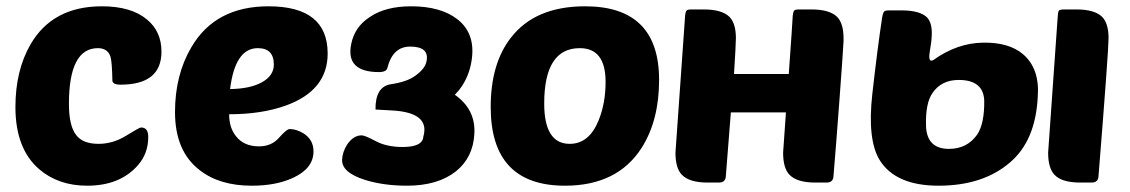

<svg xmlns="http://www.w3.org/2000/svg" viewBox="-20 -580 3591 610"><path d="M381 -149Q423 -175 428 -175Q451 -175 451 -145Q451 -93 419 -56Q362 10 257 10Q166 10 105 -42Q29 -107 29 -240Q29 -356 77 -439Q147 -560 304 -560Q397 -560 447 -518Q493 -480 493 -416Q493 -311 363 -311Q337 -311 337 -325Q336 -383 331 -400Q322 -427 291 -427Q199 -427 199 -250Q199 -180 222 -151Q243 -123 293 -123Q339 -123 381 -149Z M615 -39Q536 -99 536 -224Q536 -342 588 -430Q664 -560 833 -560Q1021 -560 1021 -410Q1021 -293 889 -245Q812 -217 708 -217Q708 -174 730 -147Q755 -115 803 -115Q843 -115 867 -143Q891 -170 900 -170Q921 -170 943 -157Q976 -137 976 -99Q976 -45 911 -15Q857 10 780 10Q678 10 615 -39ZM711 -297Q774 -298 811 -318Q850 -339 850 -375Q850 -427 799 -427Q727 -427 711 -297Z M1437 -292Q1466 -328 1476 -375Q1496 -470 1433 -519Q1380 -560 1286 -560Q1205 -560 1155 -526Q1107 -495 1096 -441Q1077 -351 1184 -351Q1208 -351 1211 -365Q1228 -432 1283 -432Q1345 -432 1335 -385Q1331 -362 1299 -339Q1273 -320 1222.5 -312.5Q1172 -305 1173 -232L1227 -229Q1347 -222 1325 -146Q1323 -113 1259 -113Q1208 -113 1173 -132Q1139 -150 1129 -150Q1103 -150 1083 -121Q1068 -97 1067 -74Q1064 -32 1141 -8Q1200 10 1273 10Q1371 10 1429 -36Q1483 -80 1487 -154Q1492 -232 1425 -279Q1431 -286 1437 -292Z M1539 -240Q1539 -378 1603 -460Q1680 -560 1839 -560Q2074 -560 2074 -326Q2074 -198 2019 -111Q1942 10 1775 10Q1539 10 1539 -240ZM1709 -251Q1709 -123 1790 -123Q1852 -123 1882 -198Q1904 -252 1904 -320Q1904 -427 1822 -427Q1709 -427 1709 -251Z M2486 -345Q2490 -402 2495 -473Q2496 -496 2498 -521Q2499 -542 2503 -546Q2505 -550 2519 -550H2558Q2616 -550 2640 -526Q2660 -505 2660 -459V-449Q2658 -410 2647 -262.5Q2636 -115 2628 -20Q2627 0 2606 0H2570Q2512 0 2488 -25Q2468 -46 2468 -95Q2468 -97 2477 -223H2302Q2295 -137 2286 -20Q2285 0 2264 0H2228Q2170 0 2146 -25Q2126 -46 2126 -95Q2126 -101 2156 -521Q2157 -542 2161 -546Q2163 -550 2177 -550H2216Q2274 -550 2298 -526Q2318 -505 2318 -459Q2318 -439 2312 -345Z M2943 -285Q2920 -253 2922 -181Q2924 -107 2995 -107Q3053 -107 3085 -153Q3108 -188 3107 -261Q3104 -326 3026 -326Q2971 -326 2943 -285ZM2945 -389Q3020 -443 3102.5 -444.5Q3185 -446 3230 -408Q3284 -362 3277 -272Q3270 -133 3189 -64Q3103 10 2962 10Q2826 10 2775 -71Q2735 -136 2751.5 -282Q2768 -428 2782 -520Q2785 -540 2789 -543Q2791 -547 2805 -547H2844Q2902 -547 2925 -525Q2943 -506 2940 -464Q2940 -452 2934 -416Q2928 -380 2945 -389ZM3412 0Q3353 0 3330 -25Q3310 -46 3310 -95Q3310 -101 3340 -521Q3341 -542 3344 -546Q3347 -550 3361 -550H3400Q3458 -550 3482 -526Q3502 -505 3502 -459Q3502 -419 3470 -20Q3469 0 3448 0Z"/></svg>

Font: PoetsenOne
Style: Regular
Weight: 400
Designer: Rodrigo Fuenzalida, Pablo Impallari
Foundry: Pablo Impallari, Rodrigo Fuenzalida
Version: Version 1.000